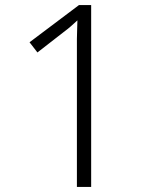

<svg xmlns="http://www.w3.org/2000/svg" viewBox="-20 -734 611 754"><path d="M338 0H282V-531Q282 -560 282 -581Q282 -602 283 -620Q284 -638 284 -654Q270 -641 258 -630.5Q246 -620 226 -605L127 -528L96 -568L290 -714H338Z"/></svg>

Font: Noto Sans Hebrew Light
Style: Regular
Weight: 300
Designer: Monotype Design Team
Foundry: Monotype Imaging Inc.
Version: Version 2.003